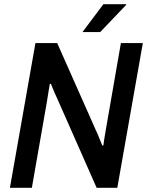

<svg xmlns="http://www.w3.org/2000/svg" viewBox="-20 -890 697 910"><path d="M27 0 148 -686H251L436 -269Q440 -262 445 -249Q450 -236 455.5 -223Q461 -210 465 -200L470 -201Q472 -216 475 -236.5Q478 -257 481 -272L553 -686H657L536 0H438L256 -412Q249 -426 238.5 -451Q228 -476 221 -493L216 -492Q213 -475 209 -450Q205 -425 202 -406L131 0ZM371 -738 470 -870H578V-867L455 -738Z"/></svg>

Font: Archivo SemiCondensed Medium
Style: Italic
Weight: 500
Width: 4
Italic angle: -10°
Designer: Hector Gatti
Foundry: Omnibus-Type
Version: Version 2.001